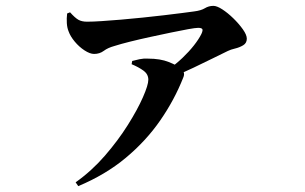

<svg xmlns="http://www.w3.org/2000/svg" viewBox="-20 -574 1040 655"><path d="M554 -337Q580 -355 602.5 -376.5Q625 -398 641.5 -419Q658 -440 667 -458Q673 -471 670 -475Q667 -479 656 -479Q647 -479 622 -474.5Q597 -470 563.5 -463Q530 -456 493 -448Q456 -440 424 -432Q392 -424 370 -417Q348 -411 334 -400.5Q320 -390 301 -390Q287 -390 268.5 -402Q250 -414 235 -432Q220 -450 214 -467Q209 -479 208 -495Q207 -511 209 -528L219 -532Q236 -513 247.5 -506.5Q259 -500 277 -500Q297 -500 327 -502Q357 -504 393 -507Q429 -510 467 -514Q505 -518 539.5 -522Q574 -526 600.5 -529.5Q627 -533 642 -535Q666 -538 679 -546Q692 -554 708 -554Q720 -554 738.5 -542Q757 -530 776 -511.5Q795 -493 808.5 -474Q822 -455 822 -442Q822 -427 809.5 -419.5Q797 -412 782 -408.5Q767 -405 757 -400Q736 -390 706 -375Q676 -360 640 -343Q604 -326 566 -310ZM238 48Q293 9 338 -43Q383 -95 416 -147.5Q449 -200 467.5 -242Q486 -284 486 -302Q486 -321 469.5 -333Q453 -345 429 -355L431 -366Q442 -369 456 -372Q470 -375 485 -374Q527 -374 555.5 -362.5Q584 -351 594 -343Q603 -336 606.5 -328Q610 -320 605 -309Q575 -233 526.5 -163Q478 -93 409 -35.5Q340 22 247 61Z"/></svg>

Font: Noto Serif JP ExtraLight
Style: Bold
Weight: 700
Version: Version 2.003-H1;hotconv 1.1.1;makeotfexe 2.6.0